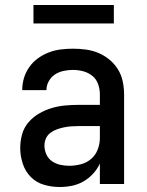

<svg xmlns="http://www.w3.org/2000/svg" viewBox="-20 -737 590 769"><path d="M219 12Q187 12 156 3Q125 -6 103 -28.5Q81 -51 71 -82Q61 -113 61 -144Q61 -172 68.5 -199Q76 -226 94 -247Q112 -268 136 -282Q160 -296 186.5 -304Q213 -312 240.5 -314.5Q268 -317 295 -317H380V-359Q380 -380 373 -400Q366 -420 350 -433Q334 -446 313.5 -451.5Q293 -457 272 -457Q254 -457 235 -453Q216 -449 200.5 -439Q185 -429 175.5 -412Q166 -395 166 -376H69Q69 -401 76 -424.5Q83 -448 97.5 -468.5Q112 -489 132 -503.5Q152 -518 175.5 -527Q199 -536 223.5 -539Q248 -542 272 -542Q298 -542 324 -538.5Q350 -535 374 -525Q398 -515 418.5 -498Q439 -481 452.5 -459Q466 -437 471.5 -411Q477 -385 477 -359V0H380V-82Q370 -60 353 -41.5Q336 -23 314.5 -10.5Q293 2 268.5 7Q244 12 219 12ZM257 -73Q280 -73 303.5 -79Q327 -85 345 -100.5Q363 -116 371.5 -138.5Q380 -161 380 -184V-232H295Q280 -232 265.5 -231Q251 -230 236.5 -227Q222 -224 208 -219Q194 -214 182 -205Q170 -196 164 -182.5Q158 -169 158 -154Q158 -136 165.5 -119Q173 -102 188 -91.5Q203 -81 221 -77Q239 -73 257 -73ZM114 -643V-717H436V-643Z"/></svg>

Font: Lode Dark
Style: Bold
Weight: 700
Monospace: yes
Designer: Belleve Invis
Foundry: Belleve Invis
Version: Version 29.2.0; ttfautohint (v1.8.3)